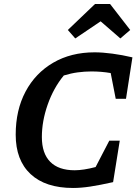

<svg xmlns="http://www.w3.org/2000/svg" viewBox="-20 -924 692 954"><path d="M343 10Q206 10 132 -59Q58 -128 58 -255Q58 -377 107 -469Q156 -561 244.5 -612.5Q333 -664 450 -664Q489 -664 538 -657.5Q587 -651 638 -639L606 -433H555L530 -561Q484 -569 434 -569Q401 -569 367 -564.5Q333 -560 297 -549Q246 -487 217 -404.5Q188 -322 188 -243Q188 -162 229.5 -120Q271 -78 351 -78Q394 -78 455 -94L523 -225H575L542 -19Q475 -4 428.5 3Q382 10 343 10ZM527 -904 627 -775 578 -733 480 -818 354 -733 317 -775 452 -904Z"/></svg>

Font: Piazzolla SemiBold
Style: Italic
Weight: 600
Italic angle: -11.3°
Designer: Juan Pablo del Peral
Foundry: Huerta Tipografica
Version: Version 1.330